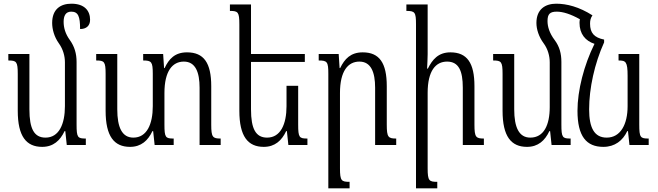

<svg xmlns="http://www.w3.org/2000/svg" viewBox="-20 -784 3557 1038"><path d="M394 -111V-449C394 -494 383 -532 358 -567C333 -601 324 -635 324 -666C324 -697 334 -721 365 -721C403 -721 413 -695 413 -627C446 -627 467 -644 467 -677C467 -725 438 -764 366 -764C308 -764 262 -735 262 -660C262 -626 273 -585 298 -550C321 -518 331 -481 331 -447V-210C331 -113 299 -40 226 -40C165 -40 139 -87 139 -193V-492H25V-457C69 -457 76 -451 76 -384V-185C76 -47 122 10 208 10C268 10 305 -24 329 -75H333L341 0H444V-35C400 -35 394 -40 394 -111Z M1122 -110V-318C1122 -444 1082 -501 991 -501C925 -501 893 -465 870 -416H867L862 -492H754V-457C799 -457 806 -450 806 -385V-210C806 -113 774 -40 701 -40C640 -40 614 -95 614 -193V-492H500V-457C544 -457 551 -451 551 -384V-185C551 -47 597 10 683 10C743 10 780 -24 804 -75H808L816 0H919V-35C875 -35 869 -40 869 -111V-281C869 -401 913 -451 974 -451C1037 -451 1059 -393 1059 -310V0H1173V-35C1130 -35 1122 -42 1122 -110Z M1592 -320H1529V-210C1529 -113 1497 -40 1424 -40C1363 -40 1337 -87 1337 -193V-449H1628V-492H1337V-760H1223V-725C1267 -725 1274 -719 1274 -652V-185C1274 -47 1320 10 1406 10C1466 10 1503 -24 1527 -75H1531L1539 0H1642V-35C1598 -35 1592 -40 1592 -111Z M2122 -35C2079 -35 2071 -42 2071 -110V-318C2071 -444 2031 -501 1941 -501C1875 -501 1843 -465 1819 -416H1816L1811 -492H1703V-457C1749 -457 1755 -450 1755 -385V234H1870V199C1826 199 1818 194 1818 126V-281C1818 -401 1862 -451 1923 -451C1986 -451 2008 -393 2008 -310V0H2122Z M2596 -35C2553 -35 2545 -42 2545 -110V-318C2545 -444 2505 -501 2415 -501C2349 -501 2317 -461 2293 -413H2289C2290 -439 2292 -465 2292 -491V-760H2177V-725C2223 -725 2229 -718 2229 -653V234H2344V199C2300 199 2292 194 2292 126V-282C2292 -402 2336 -451 2397 -451C2460 -451 2482 -401 2482 -310V0H2596Z M3015 -111V-449C3015 -494 3005 -532 2979 -567C2950 -605 2940 -641 2940 -670C2940 -708 2953 -721 2990 -721C3023 -721 3065 -708 3115 -680C3114 -674 3113 -668 3113 -661C3113 -600 3145 -563 3194 -547C3137 -432 3102 -295 3102 -185C3102 -47 3150 10 3242 10C3304 10 3347 -24 3371 -75H3375L3383 0H3487V-35C3442 -35 3436 -40 3436 -111V-492H3324V-457C3363 -457 3373 -451 3373 -374V-210C3373 -112 3335 -40 3260 -40C3193 -40 3165 -93 3165 -193C3165 -306 3194 -440 3246 -555V-570C3192 -581 3170 -606 3170 -656C3170 -673 3173 -687 3183 -701C3111 -747 3044 -764 2987 -764C2929 -764 2880 -735 2880 -660C2880 -626 2893 -585 2919 -550C2942 -519 2952 -481 2952 -447V-205C2952 -108 2920 -40 2847 -40C2786 -40 2760 -95 2760 -193V-492H2646V-457C2690 -457 2697 -451 2697 -384V-185C2697 -47 2743 10 2829 10C2889 10 2926 -24 2950 -75H2954L2962 0H3065V-35C3021 -35 3015 -40 3015 -111Z"/></svg>

Font: Noto Serif Armenian ExtraCondensed
Style: Regular
Weight: 400
Width: 2
Designer: Monotype Design Team
Foundry: Monotype Imaging Inc.
Version: Version 2.008